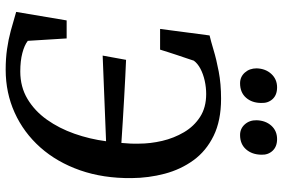

<svg xmlns="http://www.w3.org/2000/svg" viewBox="-180 -809 997 677"><g transform="rotate(90 318.5 -470.5)"><path d="M225.5 8Q186.5 8 153.2 3.2Q120 -1.5 88.5 -10Q57 -18.5 22 -29L52 -207H115.5L124 -70Q139.5 -58 167.2 -50.8Q195 -43.5 232 -43.5Q286.5 -43.5 329 -69Q371.5 -94.5 402 -137.5Q432.5 -180.5 451.5 -234.5Q470.5 -288.5 478 -346L176 -334L191 -416.5Q215 -415.5 249.8 -413.8Q284.5 -412 324.8 -409.8Q365 -407.5 406.2 -405Q447.5 -402.5 484 -400Q485.5 -414.5 486.2 -430.5Q487 -446.5 486.5 -462Q486.5 -502 476.8 -543.8Q467 -585.5 446.2 -620.8Q425.5 -656 392.2 -677.5Q359 -699 311.5 -699Q288 -699 264.5 -693.8Q241 -688.5 222.5 -678.8Q204 -669 194 -655.5Q189.5 -642 184.5 -627Q179.5 -612 174.2 -596.5Q169 -581 164.2 -565.8Q159.5 -550.5 155 -536.5H82L105 -711Q124.5 -715.5 156.8 -725.2Q189 -735 232.2 -743.2Q275.5 -751.5 328 -751.5Q405.5 -751.5 459 -725.2Q512.5 -699 545 -654.2Q577.5 -609.5 592.5 -553Q607.5 -496.5 608 -436Q609 -336 580.5 -254.5Q552 -173 499.8 -114.2Q447.5 -55.5 377.5 -23.8Q307.5 8 225.5 8ZM273.5 -818.5Q251 -818.5 236 -835.2Q221 -852 221 -877Q222 -908.5 240.8 -928.8Q259.5 -949 288 -949Q315 -949 329.5 -933Q344 -917 343 -893.5Q343 -860.5 324.5 -839.5Q306 -818.5 273.5 -818.5ZM456 -818.5Q433.5 -818.5 418.5 -835.2Q403.5 -852 404 -877Q405 -908.5 423.2 -928.8Q441.5 -949 470.5 -949Q497 -949 511.8 -933Q526.5 -917 525.5 -893.5Q525 -860.5 506.5 -839.5Q488 -818.5 456 -818.5Z"/></g></svg>

Font: Merriweather 36pt Medium
Style: Italic
Weight: 500
Italic angle: -7.8°
Version: Version 2.101